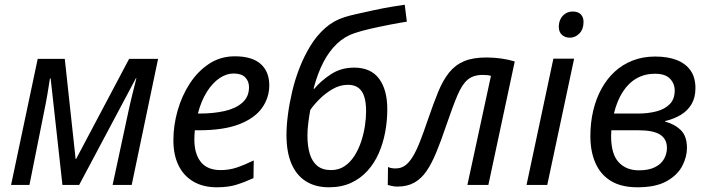

<svg xmlns="http://www.w3.org/2000/svg" viewBox="-20 -785 2995 815"><path d="M27 0 140 -535H255L301 -110H303L528 -535H651L539 0H458L524 -307Q532 -345 541.5 -383Q551 -421 559 -453H557L316 0H245L195 -452H192Q188 -424 181 -383.5Q174 -343 166 -305L105 0Z M900 10Q842 10 800.5 -14.5Q759 -39 737.5 -83.5Q716 -128 716 -189Q716 -253 734 -316Q752 -379 786 -431Q820 -483 868 -514.5Q916 -546 977 -546Q1050 -546 1086.5 -513.5Q1123 -481 1123 -423Q1123 -370 1092 -326.5Q1061 -283 995 -257.5Q929 -232 824 -232H807Q806 -222 805.5 -212Q805 -202 805 -193Q805 -132 832.5 -97.5Q860 -63 917 -63Q953 -63 985.5 -74Q1018 -85 1057 -104L1056 -29Q1019 -12 984 -1Q949 10 900 10ZM828 -303Q885 -303 932.5 -313.5Q980 -324 1008.5 -349Q1037 -374 1037 -415Q1037 -440 1021 -456.5Q1005 -473 971 -473Q941 -473 911.5 -453Q882 -433 858 -395Q834 -357 820 -303Z M1376 10Q1319 10 1278.5 -15.5Q1238 -41 1217 -90.5Q1196 -140 1196 -212Q1196 -250 1202 -297Q1208 -344 1220 -395.5Q1232 -447 1251.5 -497Q1271 -547 1298 -591Q1325 -635 1361 -666.5Q1397 -698 1442 -712Q1460 -718 1493.5 -725.5Q1527 -733 1566 -741.5Q1605 -750 1640.5 -756Q1676 -762 1698 -765L1707 -693Q1680 -689 1638.5 -681Q1597 -673 1555 -663.5Q1513 -654 1484 -644Q1444 -631 1410.5 -599.5Q1377 -568 1352.5 -520.5Q1328 -473 1311 -409L1314 -408Q1340 -440 1383.5 -469Q1427 -498 1483 -498Q1554 -498 1589 -451Q1624 -404 1624 -321Q1624 -272 1615 -224Q1606 -176 1587.5 -134Q1569 -92 1539.5 -59.5Q1510 -27 1469.5 -8.5Q1429 10 1376 10ZM1385 -63Q1418 -63 1442.5 -79.5Q1467 -96 1484.5 -123.5Q1502 -151 1513 -184Q1524 -217 1529 -250.5Q1534 -284 1534 -312Q1534 -371 1515 -398Q1496 -425 1457 -425Q1423 -425 1392 -407Q1361 -389 1336.5 -364.5Q1312 -340 1297 -318Q1292 -290 1288.5 -262.5Q1285 -235 1285 -209Q1285 -165 1295 -132Q1305 -99 1327 -81Q1349 -63 1385 -63Z M1667 7Q1654 7 1643.5 4.5Q1633 2 1626 0L1627 -76Q1634 -73 1641.5 -71.5Q1649 -70 1659 -70Q1682 -70 1699 -82Q1716 -94 1731.5 -119Q1747 -144 1762.5 -183.5Q1778 -223 1797 -279Q1820 -346 1840 -395Q1860 -444 1886 -476.5Q1912 -509 1949.5 -525Q1987 -541 2044 -541Q2077 -541 2108.5 -536.5Q2140 -532 2165 -524L2053 0H1964L2064 -463Q2058 -465 2049 -466Q2040 -467 2029 -467Q1990 -467 1966 -447.5Q1942 -428 1922 -381Q1902 -334 1873 -249Q1852 -187 1832.5 -139.5Q1813 -92 1791 -59.5Q1769 -27 1739 -10Q1709 7 1667 7Z M2215 0 2329 -536H2417L2303 0ZM2399 -625Q2379 -625 2365.5 -637Q2352 -649 2352 -671Q2352 -689 2359 -703.5Q2366 -718 2379.5 -727Q2393 -736 2411 -736Q2434 -736 2445.5 -724Q2457 -712 2457 -692Q2457 -661 2439.5 -643Q2422 -625 2399 -625Z M2686 10Q2617 10 2573 -17Q2529 -44 2507.5 -93Q2486 -142 2486 -207Q2486 -264 2498 -315Q2510 -366 2533 -408Q2556 -450 2589 -480.5Q2622 -511 2665.5 -528Q2709 -545 2761 -545Q2815 -545 2853 -530Q2891 -515 2911.5 -485.5Q2932 -456 2932 -411Q2932 -371 2915.5 -343Q2899 -315 2870 -297.5Q2841 -280 2803 -271V-269Q2844 -258 2870 -232.5Q2896 -207 2896 -157Q2896 -119 2876 -80.5Q2856 -42 2810 -16Q2764 10 2686 10ZM2692 -62Q2733 -62 2759.5 -75Q2786 -88 2798.5 -110Q2811 -132 2811 -157Q2811 -195 2782 -213.5Q2753 -232 2691 -232H2575Q2575 -227 2574.5 -220.5Q2574 -214 2574 -208Q2574 -131 2606 -96.5Q2638 -62 2692 -62ZM2689 -303Q2730 -303 2765.5 -312Q2801 -321 2822.5 -342.5Q2844 -364 2844 -401Q2844 -430 2824 -451Q2804 -472 2760 -472Q2717 -472 2682.5 -452.5Q2648 -433 2623.5 -395Q2599 -357 2586 -303Z"/></svg>

Font: Noto Sans Display
Style: Italic
Weight: 400
Italic angle: -12°
Designer: Monotype Design Team
Foundry: Monotype Imaging Inc.
Version: Version 2.003